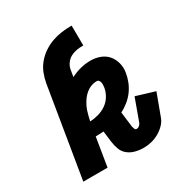

<svg xmlns="http://www.w3.org/2000/svg" viewBox="-171 -866 955 1001"><g transform="rotate(-30 306.0 -365.0)"><path d="M408 5Q382 5 357.5 -1.5Q333 -8 314.5 -23Q296 -38 287.5 -61Q279 -84 276 -109L268 -174Q257 -173 247 -172.5Q237 -172 226 -172H220L192 0H46L135 -540Q140 -569 151 -597Q162 -625 181.5 -648.5Q201 -672 227 -689.5Q253 -707 281 -717Q309 -727 338 -731Q367 -735 395 -735H400L401 -615H396Q378 -615 360 -612Q342 -609 325 -600Q308 -591 296 -574.5Q284 -558 281 -540L274 -498Q303 -513 333.5 -520.5Q364 -528 394 -528Q423 -528 450 -518Q477 -508 494.5 -487.5Q512 -467 519.5 -439Q527 -411 522 -382Q518 -356 508 -330.5Q498 -305 482 -283Q466 -261 444 -243Q422 -225 398 -213L409 -123V-122Q411 -114 414 -106.5Q417 -99 425 -99Q434 -99 441.5 -105.5Q449 -112 452 -120L500 -252L612 -218L563 -86Q555 -64 537 -46.5Q519 -29 498 -17.5Q477 -6 454 -0.5Q431 5 408 5ZM234 -254Q259 -255 284.5 -262Q310 -269 332 -284Q354 -299 368 -322Q382 -345 386 -370Q387 -378 387.5 -385.5Q388 -393 386.5 -400Q385 -407 380.5 -413Q376 -419 368 -419Q355 -419 341 -415Q327 -411 314.5 -403Q302 -395 291.5 -384Q281 -373 273 -360.5Q265 -348 258.5 -335Q252 -322 248 -308.5Q244 -295 240.5 -281.5Q237 -268 234 -254Z"/></g></svg>

Font: Iosevka Etoile Heavy
Style: Italic
Weight: 900
Italic angle: -9°
Designer: Belleve Invis
Foundry: Belleve Invis
Version: Version 22.1.2; ttfautohint (v1.8.4)